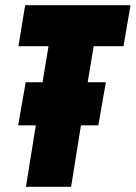

<svg xmlns="http://www.w3.org/2000/svg" viewBox="-20 -720 523 740"><path d="M456 -542H341L318 -403H388L359 -237H292L254 0H80L118 -237H50L79 -403H144L167 -542H51L77 -700H483Z"/></svg>

Font: Georama Condensed Black
Style: Italic
Weight: 900
Width: 3
Italic angle: -9°
Designer: Jean-Baptiste Levee
Foundry: Production Type
Version: Version 1.000